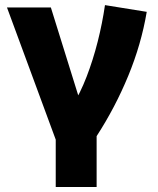

<svg xmlns="http://www.w3.org/2000/svg" viewBox="-20 -540 634 770"><path d="M203.5 210V20L8 -510H184L316.5 -84.5L270.5 -116.5Q302 -166.5 327.5 -232.8Q353 -299 371.8 -373Q390.5 -447 401 -519.5L568.5 -492.5Q546.5 -362 494.2 -235.5Q442 -109 367.5 6V210Z"/></svg>

Font: Geologica Cursive
Style: Bold
Weight: 700
Designer: Sindre Bremnes, Frode Helland
Foundry: Monokrom Skriftforlag AS
Version: Version 1.010;gftools[0.9.28]